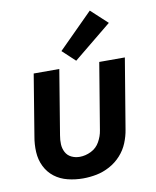

<svg xmlns="http://www.w3.org/2000/svg" viewBox="-87 -848 751 923"><g transform="rotate(-10 288.0 -386.5)"><path d="M244 8Q277 8 310 1.5Q343 -5 374.5 -22Q406 -39 430 -65.5Q454 -92 467 -124Q480 -156 485 -188L542 -530H417L363 -205Q359 -178 344 -151Q329 -124 301.5 -110.5Q274 -97 246 -97Q224 -97 205.5 -106Q187 -115 177.5 -133Q168 -151 167 -172Q166 -193 170 -215L222 -530H97L48 -232Q41 -194 43 -156Q45 -118 61 -85.5Q77 -53 105 -31.5Q133 -10 169.5 -1Q206 8 244 8ZM309 -555 495 -707 415 -781 247 -613Z"/></g></svg>

Font: Iosevka Sparkle Oblique
Style: Bold
Weight: 700
Italic angle: -9°
Designer: Belleve Invis
Foundry: Belleve Invis
Version: Version 4.5.0; ttfautohint (v1.8.3)